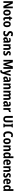

<svg xmlns="http://www.w3.org/2000/svg" viewBox="6754 -7554 1040 14588"><g transform="rotate(90 7274.0 -260.0)"><path d="M607 0H436L197 -510H193Q197 -463 199 -418Q201 -373 201 -337V0H71V-714H241L479 -213H482Q480 -257 478 -301.5Q476 -346 476 -380V-714H607Z M1166 -274Q1166 -194 1142 -129.5Q1118 -65 1068 -27.5Q1018 10 940 10Q868 10 818 -27Q768 -64 742 -128.5Q716 -193 716 -274Q716 -402 772 -479.5Q828 -557 943 -557Q1043 -557 1104.5 -484Q1166 -411 1166 -274ZM855 -274Q855 -190 875.5 -146Q896 -102 942 -102Q988 -102 1008 -145.5Q1028 -189 1028 -274Q1028 -359 1008 -402Q988 -445 942 -445Q896 -445 875.5 -402Q855 -359 855 -274Z M1465 -105Q1482 -105 1499.5 -109.5Q1517 -114 1535 -121V-15Q1511 -3 1484 3.5Q1457 10 1424 10Q1352 10 1315.5 -31Q1279 -72 1279 -166V-437H1220V-505L1289 -544L1325 -662H1416V-547H1528V-437H1416V-172Q1416 -105 1465 -105Z M2043 -274Q2043 -194 2019 -129.5Q1995 -65 1945 -27.5Q1895 10 1817 10Q1745 10 1695 -27Q1645 -64 1619 -128.5Q1593 -193 1593 -274Q1593 -402 1649 -479.5Q1705 -557 1820 -557Q1920 -557 1981.5 -484Q2043 -411 2043 -274ZM1732 -274Q1732 -190 1752.5 -146Q1773 -102 1819 -102Q1865 -102 1885 -145.5Q1905 -189 1905 -274Q1905 -359 1885 -402Q1865 -445 1819 -445Q1773 -445 1752.5 -402Q1732 -359 1732 -274Z M2745 -208Q2745 -145 2718 -96Q2691 -47 2639.5 -18.5Q2588 10 2517 10Q2465 10 2422 1Q2379 -8 2337 -30V-169Q2379 -144 2426 -130Q2473 -116 2513 -116Q2557 -116 2579.5 -138.5Q2602 -161 2602 -195Q2602 -218 2592.5 -235.5Q2583 -253 2559 -270.5Q2535 -288 2491 -311Q2445 -336 2411.5 -363Q2378 -390 2360 -428Q2342 -466 2342 -524Q2342 -616 2401 -670Q2460 -724 2561 -724Q2611 -724 2656 -711.5Q2701 -699 2741 -679L2701 -558Q2624 -599 2563 -599Q2524 -599 2504.5 -579.5Q2485 -560 2485 -530Q2485 -505 2494.5 -487.5Q2504 -470 2528.5 -453Q2553 -436 2598 -413Q2670 -375 2707.5 -329Q2745 -283 2745 -208Z M3044 -557Q3130 -557 3176 -508Q3222 -459 3222 -363V0H3123L3100 -74H3097Q3069 -31 3035.5 -10.5Q3002 10 2948 10Q2879 10 2844 -39.5Q2809 -89 2809 -161Q2809 -247 2860.5 -290.5Q2912 -334 3011 -338L3086 -341V-362Q3086 -450 3018 -450Q2991 -450 2960 -440Q2929 -430 2894 -411L2856 -510Q2894 -532 2941.5 -544.5Q2989 -557 3044 -557ZM3043 -252Q2992 -249 2969.5 -228Q2947 -207 2947 -167Q2947 -96 3003 -96Q3039 -96 3062.5 -125Q3086 -154 3086 -205V-254Z M3608 -557Q3683 -557 3725 -507.5Q3767 -458 3767 -360V0H3631V-322Q3631 -380 3616 -409.5Q3601 -439 3565 -439Q3516 -439 3497.5 -397Q3479 -355 3479 -261V0H3342V-547H3449L3465 -476H3472Q3514 -557 3608 -557Z M4207 -160Q4207 -78 4158 -34Q4109 10 4017 10Q3927 10 3860 -21V-147Q3892 -128 3931.5 -115.5Q3971 -103 4007 -103Q4073 -103 4073 -152Q4073 -166 4066 -178Q4059 -190 4038.5 -203Q4018 -216 3978 -235Q3921 -263 3890 -301.5Q3859 -340 3859 -402Q3859 -475 3908.5 -516Q3958 -557 4042 -557Q4086 -557 4124.5 -546Q4163 -535 4201 -514L4163 -413Q4135 -429 4104.5 -440Q4074 -451 4046 -451Q3990 -451 3990 -409Q3990 -394 3997.5 -384Q4005 -374 4025 -361.5Q4045 -349 4083 -329Q4140 -300 4173.5 -262.5Q4207 -225 4207 -160Z M4807 0 4654 -536H4650Q4653 -492 4655 -447Q4657 -402 4657 -365V0H4527V-714H4721L4867 -210H4870L5016 -714H5210V0H5075V-367Q5075 -405 5077 -449Q5079 -493 5081 -535H5077L4923 0Z M5282 -547H5425L5501 -267Q5507 -242 5512.5 -215.5Q5518 -189 5521 -166H5525Q5527 -187 5532.5 -212.5Q5538 -238 5546 -267L5619 -547H5760L5578 52Q5548 150 5503 195Q5458 240 5382 240Q5363 240 5347 238Q5331 236 5316 232V116Q5339 122 5361 122Q5396 122 5413.5 101Q5431 80 5448 27L5457 -5Z M6029 -557Q6115 -557 6161 -508Q6207 -459 6207 -363V0H6108L6085 -74H6082Q6054 -31 6020.5 -10.5Q5987 10 5933 10Q5864 10 5829 -39.5Q5794 -89 5794 -161Q5794 -247 5845.5 -290.5Q5897 -334 5996 -338L6071 -341V-362Q6071 -450 6003 -450Q5976 -450 5945 -440Q5914 -430 5879 -411L5841 -510Q5879 -532 5926.5 -544.5Q5974 -557 6029 -557ZM6028 -252Q5977 -249 5954.5 -228Q5932 -207 5932 -167Q5932 -96 5988 -96Q6024 -96 6047.5 -125Q6071 -154 6071 -205V-254Z M6593 -557Q6668 -557 6710 -507.5Q6752 -458 6752 -360V0H6616V-322Q6616 -380 6601 -409.5Q6586 -439 6550 -439Q6501 -439 6482.5 -397Q6464 -355 6464 -261V0H6327V-547H6434L6450 -476H6457Q6499 -557 6593 -557Z M7413 -557Q7490 -557 7528.5 -508.5Q7567 -460 7567 -359V0H7431V-321Q7431 -382 7415.5 -410.5Q7400 -439 7368 -439Q7323 -439 7305.5 -398Q7288 -357 7288 -275V0H7151V-322Q7151 -382 7136 -410.5Q7121 -439 7090 -439Q7042 -439 7025.5 -393.5Q7009 -348 7009 -259V0H6872V-547H6979L6996 -477H7002Q7039 -557 7140 -557Q7191 -557 7223 -535Q7255 -513 7270 -477H7278Q7321 -557 7413 -557Z M7893 -557Q7979 -557 8025 -508Q8071 -459 8071 -363V0H7972L7949 -74H7946Q7918 -31 7884.5 -10.5Q7851 10 7797 10Q7728 10 7693 -39.5Q7658 -89 7658 -161Q7658 -247 7709.5 -290.5Q7761 -334 7860 -338L7935 -341V-362Q7935 -450 7867 -450Q7840 -450 7809 -440Q7778 -430 7743 -411L7705 -510Q7743 -532 7790.5 -544.5Q7838 -557 7893 -557ZM7892 -252Q7841 -249 7818.5 -228Q7796 -207 7796 -167Q7796 -96 7852 -96Q7888 -96 7911.5 -125Q7935 -154 7935 -205V-254Z M8448 -557Q8473 -557 8498 -550L8484 -411Q8464 -417 8433 -417Q8387 -417 8357.5 -381.5Q8328 -346 8328 -278V0H8192V-547H8296L8316 -456H8322Q8340 -496 8372.5 -526.5Q8405 -557 8448 -557Z M9277 -246Q9277 -122 9215 -56Q9153 10 9032 10Q8915 10 8853 -54Q8791 -118 8791 -243V-714H8933V-249Q8933 -177 8958.5 -145Q8984 -113 9034 -113Q9087 -113 9111 -145.5Q9135 -178 9135 -250V-714H9277Z M9660 0H9374V-78L9446 -106V-608L9374 -636V-714H9660V-636L9588 -608V-106L9660 -78Z M10246 -603Q10199 -603 10167.5 -571.5Q10136 -540 10119.5 -484.5Q10103 -429 10103 -355Q10103 -238 10141 -175Q10179 -112 10252 -112Q10289 -112 10323 -123Q10357 -134 10391 -150V-25Q10323 10 10233 10Q10097 10 10027 -87Q9957 -184 9957 -356Q9957 -463 9989.5 -546Q10022 -629 10085.5 -676.5Q10149 -724 10239 -724Q10333 -724 10415 -679L10372 -563Q10343 -581 10312 -592Q10281 -603 10246 -603Z M10930 -274Q10930 -194 10906 -129.5Q10882 -65 10832 -27.5Q10782 10 10704 10Q10632 10 10582 -27Q10532 -64 10506 -128.5Q10480 -193 10480 -274Q10480 -402 10536 -479.5Q10592 -557 10707 -557Q10807 -557 10868.5 -484Q10930 -411 10930 -274ZM10619 -274Q10619 -190 10639.5 -146Q10660 -102 10706 -102Q10752 -102 10772 -145.5Q10792 -189 10792 -274Q10792 -359 10772 -402Q10752 -445 10706 -445Q10660 -445 10639.5 -402Q10619 -359 10619 -274Z M11297 -557Q11372 -557 11414 -507.5Q11456 -458 11456 -360V0H11320V-322Q11320 -380 11305 -409.5Q11290 -439 11254 -439Q11205 -439 11186.5 -397Q11168 -355 11168 -261V0H11031V-547H11138L11154 -476H11161Q11203 -557 11297 -557Z M11729 10Q11647 10 11600.5 -64Q11554 -138 11554 -274Q11554 -409 11601 -483Q11648 -557 11728 -557Q11771 -557 11803.5 -536Q11836 -515 11858 -476H11862Q11860 -504 11858.5 -530Q11857 -556 11857 -575V-760H11994V0H11886L11864 -63H11857Q11833 -28 11804 -9Q11775 10 11729 10ZM11773 -103Q11819 -103 11839.5 -140Q11860 -177 11860 -256V-283Q11860 -363 11840 -402Q11820 -441 11772 -441Q11693 -441 11693 -274Q11693 -103 11773 -103Z M12310 -556Q12408 -556 12462.5 -490Q12517 -424 12517 -309V-236H12229Q12231 -98 12344 -98Q12384 -98 12418 -107.5Q12452 -117 12490 -138V-28Q12422 10 12327 10Q12211 10 12152.5 -63.5Q12094 -137 12094 -270Q12094 -409 12150 -482.5Q12206 -556 12310 -556ZM12312 -452Q12277 -452 12255 -423.5Q12233 -395 12230 -332H12390Q12389 -387 12369.5 -419.5Q12350 -452 12312 -452Z M12880 -557Q12955 -557 12997 -507.5Q13039 -458 13039 -360V0H12903V-322Q12903 -380 12888 -409.5Q12873 -439 12837 -439Q12788 -439 12769.5 -397Q12751 -355 12751 -261V0H12614V-547H12721L12737 -476H12744Q12786 -557 12880 -557Z M13479 -160Q13479 -78 13430 -34Q13381 10 13289 10Q13199 10 13132 -21V-147Q13164 -128 13203.5 -115.5Q13243 -103 13279 -103Q13345 -103 13345 -152Q13345 -166 13338 -178Q13331 -190 13310.5 -203Q13290 -216 13250 -235Q13193 -263 13162 -301.5Q13131 -340 13131 -402Q13131 -475 13180.5 -516Q13230 -557 13314 -557Q13358 -557 13396.5 -546Q13435 -535 13473 -514L13435 -413Q13407 -429 13376.5 -440Q13346 -451 13318 -451Q13262 -451 13262 -409Q13262 -394 13269.5 -384Q13277 -374 13297 -361.5Q13317 -349 13355 -329Q13412 -300 13445.5 -262.5Q13479 -225 13479 -160Z M13766 -556Q13864 -556 13918.5 -490Q13973 -424 13973 -309V-236H13685Q13687 -98 13800 -98Q13840 -98 13874 -107.5Q13908 -117 13946 -138V-28Q13878 10 13783 10Q13667 10 13608.5 -63.5Q13550 -137 13550 -270Q13550 -409 13606 -482.5Q13662 -556 13766 -556ZM13768 -452Q13733 -452 13711 -423.5Q13689 -395 13686 -332H13846Q13845 -387 13825.5 -419.5Q13806 -452 13768 -452Z M14223 10Q14141 10 14094.5 -64Q14048 -138 14048 -274Q14048 -409 14095 -483Q14142 -557 14222 -557Q14265 -557 14297.5 -536Q14330 -515 14352 -476H14356Q14354 -504 14352.5 -530Q14351 -556 14351 -575V-760H14488V0H14380L14358 -63H14351Q14327 -28 14298 -9Q14269 10 14223 10ZM14267 -103Q14313 -103 14333.5 -140Q14354 -177 14354 -256V-283Q14354 -363 14334 -402Q14314 -441 14266 -441Q14187 -441 14187 -274Q14187 -103 14267 -103Z"/></g></svg>

Font: Noto Sans Myanmar UI Condensed
Style: Bold
Weight: 700
Width: 3
Designer: Monotype Design Team
Foundry: Monotype Imaging Inc.
Version: Version 2.103; ttfautohint (v1.8.4.7-5d5b)